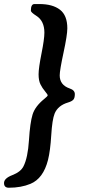

<svg xmlns="http://www.w3.org/2000/svg" viewBox="-24 -757 429 936"><path d="M304.2 -619.1Q304.2 -585.9 285.6 -500Q267.1 -414.1 267.1 -389.6Q267.1 -342.3 315.9 -325.7Q340.8 -317.4 340.8 -298.1Q340.8 -278.8 333.3 -270.8Q325.7 -262.7 307.6 -257.3Q258.3 -242.7 242.2 -203.1Q230.5 -173.8 225.8 -97.7Q221.2 -21.5 210 22.9Q187 113.3 124.5 139.2Q79.1 158.2 19 158.2Q-4.4 158.2 -4.4 135.3Q-4.4 112.3 36.1 96.7Q76.7 81.1 90.3 54.2Q111.8 12.2 117.2 -73.5Q122.6 -159.2 134.8 -198.7Q147 -238.3 191.4 -274.4Q208.5 -288.1 208.5 -292.2Q208.5 -296.4 195.6 -311.8Q182.6 -327.1 173.3 -345.7Q164.1 -364.3 164.1 -394.5Q164.1 -424.8 178.2 -495.6Q192.4 -566.4 192.4 -597.7Q192.4 -655.3 152.8 -680.2Q126.5 -696.8 126.5 -705.1Q126.5 -737.3 144 -737.3H168Q232.4 -737.3 268.3 -709.7Q304.2 -682.1 304.2 -619.1Z"/></svg>

Font: Averia Serif Libre
Style: Bold Italic
Weight: 700
Italic angle: -6.90001°
Version: Version 1.002